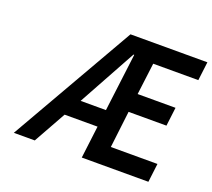

<svg xmlns="http://www.w3.org/2000/svg" viewBox="-113 -801 1049 948"><g transform="rotate(20 412.0 -327.0)"><path d="M468 -565H472L434 -261H301ZM519 -98 542 -291H741L753 -389H554L575 -556H812L824 -654H420L45 0H155L250 -170H423L402 0H752L764 -98Z"/></g></svg>

Font: Falling Sky
Style: CondObl
Weight: 400
Designer: Paul D. Hunt
Foundry: Adobe Systems Incorporated
Version: Version 1.02